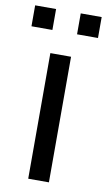

<svg xmlns="http://www.w3.org/2000/svg" viewBox="-102 -770 454 813"><g transform="rotate(10 125.0 -364.0)"><path d="M177.5 -638V-728H267.5V-638ZM-18.5 -638V-728H71.5V-638ZM80 0V-540H169V0Z"/></g></svg>

Font: Vela Sans Med
Style: Regular
Weight: 500
Designer: Principal design: Mikhail Sharanda - project Manrope.
Design modification: Ravid Balaliev
Foundry: Mikhail Sharanda
Version: Version 1.001